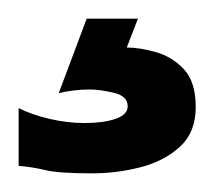

<svg xmlns="http://www.w3.org/2000/svg" viewBox="-20 -27 230 206"><path d="M116 24Q130 24 147.5 29Q165 34 177.5 47.5Q190 61 190 88Q190 115 173 130.5Q156 146 130.5 152.5Q105 159 79 159Q43 159 28.5 155.5Q14 152 0 151V89Q14 96 33 100.5Q52 105 71 105Q91 105 104 100.5Q117 96 117 87Q117 76 102 72.5Q87 69 76 69Q68 69 59.5 70Q51 71 43 73L73 -7H128Z"/></svg>

Font: Bruno Ace SC
Style: Regular
Weight: 400
Version: Version 1.100; ttfautohint (v1.8.4.7-5d5b);gftools[0.9.27]